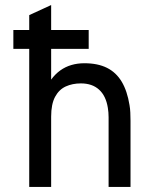

<svg xmlns="http://www.w3.org/2000/svg" viewBox="-20 -742 616 762"><path d="M96 0V-548H33V-623H96V-682L183 -722V-623H332V-548H183V-426Q199 -448 219.2 -462.5Q239.5 -477 263.5 -484Q287.5 -491 315 -491Q368 -491 404.5 -472.8Q441 -454.5 463 -417.8Q485 -381 494 -325Q496.5 -311 497.2 -295.2Q498 -279.5 498 -262V0H411V-277Q411 -296 408 -314Q400.5 -361.5 373.2 -386.2Q346 -411 301 -411Q267.5 -411 240.8 -398.8Q214 -386.5 198.5 -357.5Q183 -328.5 183 -279V0Z"/></svg>

Font: Undotted
Style: Regular
Weight: 400
Designer: Delve Withrington, Dave Bailey, Thomas Jockin
Foundry: Delve Fonts LLC
Version: Version 4.000